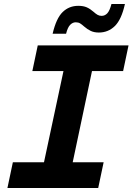

<svg xmlns="http://www.w3.org/2000/svg" viewBox="-20 -936 660 956"><path d="M17 0 44 -128H199L296 -582H141L168 -710H620L593 -582H438L342 -128H496L469 0ZM472 -774Q449 -774 432 -782Q415 -790 399 -804Q388 -814 379 -819.5Q370 -825 357 -825Q342 -825 329.5 -812.5Q317 -800 309 -768H242Q260 -845 292 -876Q324 -907 370 -907Q395 -907 412 -899.5Q429 -892 446 -877Q457 -867 466 -862Q475 -857 486 -857Q502 -857 514 -869.5Q526 -882 535 -916H602Q585 -839 552 -806.5Q519 -774 472 -774Z"/></svg>

Font: Geist Mono
Style: Bold Italic
Weight: 700
Italic angle: -12°
Monospace: yes
Designer: Basement.studio, Andrés Briganti, Mateo Zaragoza
Foundry: Basement.studio, Vercel, Andrés Briganti, Guido Ferreyra, Mateo Zaragoza
Version: Version 1.500; ttfautohint (v1.8.4.7-5d5b)